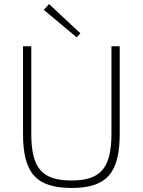

<svg xmlns="http://www.w3.org/2000/svg" viewBox="-20 -919 707 951"><path d="M223 -899 197 -870 360 -734 378 -754ZM573 -690H532V-257C532 -86 478 -25 334 -25C188 -25 135 -86 135 -257V-690H94V-257C94 -63 158 12 335 12C509 12 573 -63 573 -257Z"/></svg>

Font: Exo 2 Extra Light
Style: Regular
Weight: 250
Designer: Natanael Gama
Version: Version 1.001;PS 001.001;hotconv 1.0.88;makeotf.lib2.5.64775